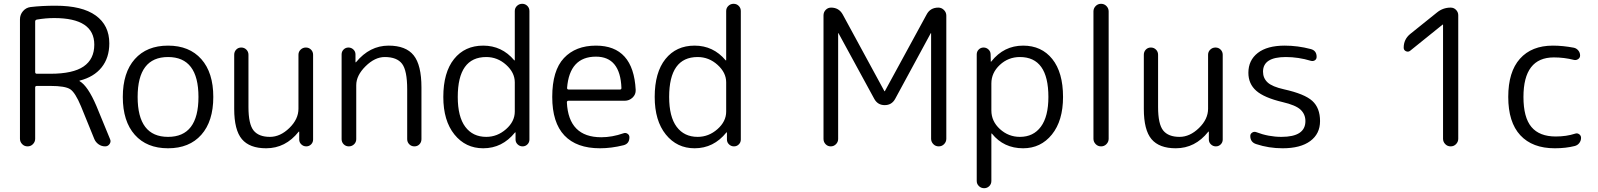

<svg xmlns="http://www.w3.org/2000/svg" viewBox="-20 -770 8407 1010"><path d="M165 -657V-391Q165 -382 174 -382H245Q364 -382 420 -420.5Q476 -459 476 -535Q476 -675 265 -675Q220 -675 174 -667Q165 -665 165 -657ZM85 -40V-668Q85 -693 101 -711.5Q117 -730 141 -733Q200 -740 272 -740Q412 -740 483.5 -688.5Q555 -637 555 -542Q555 -466 514.5 -415.5Q474 -365 399 -346Q398 -346 398 -344Q398 -343 399 -343Q442 -318 487 -213L559 -38Q565 -25 556.5 -12.5Q548 0 533 0Q514 0 498.5 -11Q483 -22 476 -39L406 -211Q376 -283 349.5 -300.5Q323 -318 245 -318H174Q165 -318 165 -310V-40Q165 -24 153.5 -12Q142 0 125 0Q108 0 96.5 -12Q85 -24 85 -40Z M1024 -260Q1024 -470 864 -470Q704 -470 704 -260Q704 -50 864 -50Q1024 -50 1024 -260ZM1039 -61Q976 10 864 10Q752 10 689 -61Q626 -132 626 -260Q626 -388 689 -459Q752 -530 864 -530Q976 -530 1039 -459Q1102 -388 1102 -260Q1102 -132 1039 -61Z M1380 10Q1293 10 1252.5 -38Q1212 -86 1212 -197V-482Q1212 -498 1222.5 -509Q1233 -520 1249 -520Q1265 -520 1276 -509Q1287 -498 1287 -482V-207Q1287 -117 1314 -83.5Q1341 -50 1400 -50Q1454 -50 1502 -96.5Q1550 -143 1550 -198V-482Q1550 -498 1561.5 -509Q1573 -520 1589 -520Q1605 -520 1616 -509Q1627 -498 1627 -482V-36Q1627 -21 1616.5 -10.5Q1606 0 1591 0Q1576 0 1565 -10.5Q1554 -21 1554 -36V-77Q1554 -78 1553 -78Q1552 -78 1551 -77Q1482 10 1380 10Z M1777 -38V-484Q1777 -499 1787.5 -509.5Q1798 -520 1813 -520Q1828 -520 1839 -509.5Q1850 -499 1850 -484V-443Q1850 -442 1851 -442Q1852 -442 1853 -443Q1925 -530 2024 -530Q2115 -530 2156 -479Q2197 -428 2197 -310V-38Q2197 -22 2186.5 -11Q2176 0 2160 0Q2144 0 2133 -11Q2122 -22 2122 -38V-300Q2122 -399 2095 -434.5Q2068 -470 2004 -470Q1952 -470 1903 -421.5Q1854 -373 1854 -322V-38Q1854 -22 1842.5 -11Q1831 0 1815 0Q1799 0 1788 -11Q1777 -22 1777 -38Z M2538 -470Q2388 -470 2388 -260Q2388 -156 2427.5 -103Q2467 -50 2538 -50Q2596 -50 2642 -90.5Q2688 -131 2688 -183V-337Q2688 -388 2642.5 -429Q2597 -470 2538 -470ZM2522 10Q2429 10 2370.5 -62.5Q2312 -135 2312 -260Q2312 -389 2368.5 -459.5Q2425 -530 2522 -530Q2620 -530 2685 -453Q2686 -452 2687 -452Q2688 -452 2688 -453V-712Q2688 -728 2699.5 -739Q2711 -750 2727 -750Q2743 -750 2754 -739Q2765 -728 2765 -712V-36Q2765 -21 2754.5 -10.5Q2744 0 2729 0Q2714 0 2703 -10.5Q2692 -21 2692 -36V-73Q2692 -74 2691 -74Q2690 -74 2689 -73Q2622 10 2522 10Z M3115 -472Q2976 -472 2963 -307Q2963 -299 2972 -299H3241Q3249 -299 3249 -307Q3243 -472 3115 -472ZM3136 10Q3013 10 2949 -57.5Q2885 -125 2885 -260Q2885 -399 2946.5 -464.5Q3008 -530 3115 -530Q3312 -530 3324 -297Q3325 -273 3307.5 -256.5Q3290 -240 3266 -240H2970Q2962 -240 2962 -231Q2971 -48 3143 -48Q3200 -48 3260 -69Q3271 -73 3281 -66.5Q3291 -60 3291 -48Q3291 -14 3260 -6Q3196 10 3136 10Z M3650 -470Q3500 -470 3500 -260Q3500 -156 3539.5 -103Q3579 -50 3650 -50Q3708 -50 3754 -90.5Q3800 -131 3800 -183V-337Q3800 -388 3754.5 -429Q3709 -470 3650 -470ZM3634 10Q3541 10 3482.5 -62.5Q3424 -135 3424 -260Q3424 -389 3480.5 -459.5Q3537 -530 3634 -530Q3732 -530 3797 -453Q3798 -452 3799 -452Q3800 -452 3800 -453V-712Q3800 -728 3811.5 -739Q3823 -750 3839 -750Q3855 -750 3866 -739Q3877 -728 3877 -712V-36Q3877 -21 3866.5 -10.5Q3856 0 3841 0Q3826 0 3815 -10.5Q3804 -21 3804 -36V-73Q3804 -74 3803 -74Q3802 -74 3801 -73Q3734 10 3634 10Z M4312 -39V-689Q4312 -706 4323.5 -718Q4335 -730 4352 -730Q4393 -730 4413 -694L4632 -291Q4632 -290 4634 -290Q4635 -290 4635 -291L4854 -693Q4873 -730 4916 -730Q4933 -730 4945.5 -717.5Q4958 -705 4958 -688V-40Q4958 -24 4946.5 -12Q4935 0 4918 0Q4901 0 4889.5 -12Q4878 -24 4878 -40V-595Q4878 -596 4877 -596Q4876 -596 4876 -595L4689 -250Q4671 -217 4634 -217Q4597 -217 4579 -250L4391 -595Q4391 -596 4390 -596Q4389 -596 4389 -595V-39Q4389 -23 4377.5 -11.5Q4366 0 4350 0Q4334 0 4323 -11.5Q4312 -23 4312 -39Z M5195 -331V-189Q5195 -132 5240 -91Q5285 -50 5345 -50Q5416 -50 5455.5 -103.5Q5495 -157 5495 -260Q5495 -470 5345 -470Q5284 -470 5239.5 -428.5Q5195 -387 5195 -331ZM5118 182V-484Q5118 -499 5128.5 -509.5Q5139 -520 5154 -520Q5169 -520 5180 -509.5Q5191 -499 5191 -484L5192 -446Q5192 -445 5193 -445L5195 -447Q5261 -530 5362 -530Q5459 -530 5515.5 -459.5Q5572 -389 5572 -260Q5572 -135 5513.5 -62.5Q5455 10 5362 10Q5260 10 5198 -67Q5197 -68 5196 -68Q5195 -68 5195 -67V182Q5195 198 5184 209Q5173 220 5157 220Q5141 220 5129.5 209Q5118 198 5118 182Z M5732 -40V-710Q5732 -726 5743.5 -738Q5755 -750 5772 -750Q5789 -750 5800.5 -738Q5812 -726 5812 -710V-40Q5812 -24 5800.5 -12Q5789 0 5772 0Q5755 0 5743.5 -12Q5732 -24 5732 -40Z M6165 10Q6078 10 6037.5 -38Q5997 -86 5997 -197V-482Q5997 -498 6007.5 -509Q6018 -520 6034 -520Q6050 -520 6061 -509Q6072 -498 6072 -482V-207Q6072 -117 6099 -83.5Q6126 -50 6185 -50Q6239 -50 6287 -96.5Q6335 -143 6335 -198V-482Q6335 -498 6346.5 -509Q6358 -520 6374 -520Q6390 -520 6401 -509Q6412 -498 6412 -482V-36Q6412 -21 6401.5 -10.5Q6391 0 6376 0Q6361 0 6350 -10.5Q6339 -21 6339 -36V-77Q6339 -78 6338 -78Q6337 -78 6336 -77Q6267 10 6165 10Z M6727 -233Q6630 -256 6588.5 -292.5Q6547 -329 6547 -387Q6547 -453 6596.5 -491.5Q6646 -530 6738 -530Q6807 -530 6875 -512Q6906 -504 6906 -471Q6906 -459 6897 -453Q6888 -447 6876 -450Q6810 -470 6744 -470Q6624 -470 6624 -393Q6624 -359 6648 -336.5Q6672 -314 6735 -300Q6843 -276 6883.5 -239Q6924 -202 6924 -133Q6924 -66 6872.5 -28Q6821 10 6727 10Q6654 10 6588 -12Q6557 -22 6557 -55Q6557 -66 6567 -72.5Q6577 -79 6588 -75Q6653 -50 6721 -50Q6847 -50 6847 -133Q6847 -169 6821.5 -193Q6796 -217 6727 -233Z M7398 -503Q7388 -495 7376 -500.5Q7364 -506 7364 -519Q7364 -563 7398 -591L7540 -705Q7571 -730 7611 -730Q7628 -730 7639.5 -718Q7651 -706 7651 -690V-40Q7651 -24 7639.5 -12Q7628 0 7611 0Q7594 0 7582.5 -12Q7571 -24 7571 -40V-640Q7571 -641 7570 -641L7568 -640Z M8159 10Q8041 10 7977.5 -58.5Q7914 -127 7914 -260Q7914 -392 7975.5 -461Q8037 -530 8149 -530Q8201 -530 8259 -519Q8273 -516 8282.5 -504.5Q8292 -493 8292 -478Q8292 -466 8281.5 -459Q8271 -452 8259 -455Q8208 -468 8154 -468Q7994 -468 7994 -260Q7994 -152 8036 -102Q8078 -52 8164 -52Q8220 -52 8266 -67Q8277 -71 8287 -64Q8297 -57 8297 -45Q8297 -30 8288 -18Q8279 -6 8264 -2Q8217 10 8159 10Z"/></svg>

Font: Rounded Mplus 1c
Style: Regular
Weight: 400
Version: Version 1.059.20150529